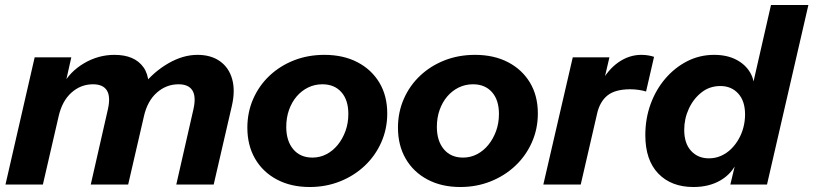

<svg xmlns="http://www.w3.org/2000/svg" viewBox="-20 -740 3262 770"><path d="M2 0 119 -510H266L239 -390H242L152 0ZM344 0 413 -303Q424 -353 408.5 -377.5Q393 -402 353 -402Q304 -402 266.5 -368.5Q229 -335 215 -273L230 -396Q259 -452 316.5 -486Q374 -520 439 -520Q520 -520 555.5 -470Q591 -420 567 -316L494 0ZM687 0 756 -303Q767 -353 751.5 -377.5Q736 -402 696 -402Q647 -402 609 -368.5Q571 -335 557 -273L552 -396Q596 -452 655 -486Q714 -520 772 -520Q826 -520 862 -494.5Q898 -469 911 -423Q924 -377 910 -316L837 0Z M1222 10Q1147 10 1090.5 -20Q1034 -50 1003 -103.5Q972 -157 972 -228Q972 -290 995.5 -343.5Q1019 -397 1061 -436.5Q1103 -476 1159 -498Q1215 -520 1281 -520Q1357 -520 1413.5 -490.5Q1470 -461 1501.5 -408.5Q1533 -356 1533 -285Q1533 -223 1509 -169Q1485 -115 1442.5 -75Q1400 -35 1343.5 -12.5Q1287 10 1222 10ZM1233 -108Q1263 -108 1289 -121.5Q1315 -135 1334.5 -159Q1354 -183 1365.5 -214.5Q1377 -246 1377 -283Q1377 -339 1349 -370.5Q1321 -402 1273 -402Q1242 -402 1215.5 -389Q1189 -376 1169.5 -353Q1150 -330 1139 -299Q1128 -268 1128 -231Q1128 -175 1156 -141.5Q1184 -108 1233 -108Z M1826 10Q1751 10 1694.5 -20Q1638 -50 1607 -103.5Q1576 -157 1576 -228Q1576 -290 1599.5 -343.5Q1623 -397 1665 -436.5Q1707 -476 1763 -498Q1819 -520 1885 -520Q1961 -520 2017.5 -490.5Q2074 -461 2105.5 -408.5Q2137 -356 2137 -285Q2137 -223 2113 -169Q2089 -115 2046.5 -75Q2004 -35 1947.5 -12.5Q1891 10 1826 10ZM1837 -108Q1867 -108 1893 -121.5Q1919 -135 1938.5 -159Q1958 -183 1969.5 -214.5Q1981 -246 1981 -283Q1981 -339 1953 -370.5Q1925 -402 1877 -402Q1846 -402 1819.5 -389Q1793 -376 1773.5 -353Q1754 -330 1743 -299Q1732 -268 1732 -231Q1732 -175 1760 -141.5Q1788 -108 1837 -108Z M2159 0 2277 -510H2424L2396 -390H2399L2309 0ZM2374 -282 2388 -404Q2417 -460 2460 -490Q2503 -520 2552 -520Q2568 -520 2581.5 -517.5Q2595 -515 2603 -512L2571 -373Q2559 -377 2541.5 -379.5Q2524 -382 2508 -382Q2447 -382 2416 -357Q2385 -332 2374 -282Z M2909 0 2932 -96 2937 -93Q2916 -44 2870 -17Q2824 10 2761 10Q2672 10 2620 -44Q2568 -98 2568 -198Q2568 -264 2589 -322Q2610 -380 2648 -424.5Q2686 -469 2736 -494.5Q2786 -520 2844 -520Q2895 -520 2932 -501Q2969 -482 2988.5 -449Q3008 -416 3003 -374H2993L3072 -720H3222L3056 0ZM2823 -105Q2849 -105 2871.5 -115Q2894 -125 2911.5 -142Q2929 -159 2942 -181.5Q2955 -204 2961.5 -229.5Q2968 -255 2968 -281Q2968 -335 2940.5 -365Q2913 -395 2869 -395Q2826 -395 2793.5 -369.5Q2761 -344 2742.5 -304Q2724 -264 2724 -219Q2724 -165 2751.5 -135Q2779 -105 2823 -105Z"/></svg>

Font: Instrument Sans
Style: Bold Italic
Weight: 700
Italic angle: -13°
Designer: Rodrigo Fuenzalida
Foundry: fragTYPE
Version: Version 1.000;gftools[0.9.28]